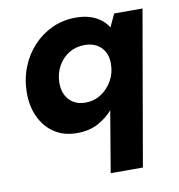

<svg xmlns="http://www.w3.org/2000/svg" viewBox="-82 -586 823 881"><g transform="rotate(-10 330.0 -145.5)"><path d="M363 220 411 -65Q384 -33 342.5 -10.5Q301 12 243 12Q182 12 138 -17.5Q94 -47 70.5 -98Q47 -149 48 -213Q49 -276 71 -330.5Q93 -385 131.5 -425.5Q170 -466 220 -488.5Q270 -511 328 -511Q368 -511 397 -501Q426 -491 446 -475Q466 -459 478 -439L506 -499H638L513 220ZM305 -119Q346 -119 378.5 -140Q411 -161 431 -196Q451 -231 451 -273Q452 -305 439.5 -329Q427 -353 403.5 -366.5Q380 -380 347 -380Q306 -380 274 -360.5Q242 -341 223 -307Q204 -273 203 -231Q202 -199 214 -173.5Q226 -148 249.5 -133.5Q273 -119 305 -119Z"/></g></svg>

Font: DM Sans 20pt Black
Style: Italic
Weight: 900
Italic angle: -10°
Version: Version 4.004;gftools[0.9.30]